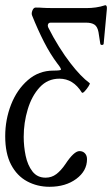

<svg xmlns="http://www.w3.org/2000/svg" viewBox="-34 -445 430 737"><path d="M156 272Q109 272 70 251Q31 230 8.5 187Q-14 144 -14 78Q-14 14 8.5 -43.5Q31 -101 73 -137.5Q115 -174 171 -174Q200 -174 200 -178Q200 -184 187 -200Q159 -237 135 -284Q111 -331 89 -386Q86 -394 90.5 -405Q95 -416 103 -416Q119 -416 130.5 -415Q142 -414 176 -414H299Q316 -414 334 -416.5Q352 -419 370 -425Q378 -425 376 -408L364 -278Q364 -273 358 -272.5Q352 -272 351 -277L344 -322Q340 -343 328.5 -350.5Q317 -358 297 -358H160Q153 -358 150.5 -352Q148 -346 152 -338Q170 -302 192.5 -266Q215 -230 236 -203Q276 -151 310 -126Q313 -125 306 -114Q299 -103 291 -94.5Q283 -86 280 -90Q247 -143 194 -143Q149 -143 118.5 -110Q88 -77 72.5 -25.5Q57 26 57 80Q57 117 64.5 153Q72 189 90.5 213Q109 237 141 237Q164 237 182 223.5Q200 210 217 185Q250 135 271 135Q284 135 292 143.5Q300 152 300 166Q300 211 259 241.5Q218 272 156 272Z"/></svg>

Font: Junicode Two Beta Condensed
Style: Italic
Weight: 400
Width: 3
Italic angle: -9°
Version: Version 1.053; ttfautohint (v1.8.4)